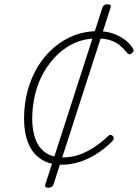

<svg xmlns="http://www.w3.org/2000/svg" viewBox="-20 -748 642 894"><path d="M268 19Q211 19 171.5 -6.5Q132 -32 112 -80.5Q92 -129 92 -195Q92 -265 109 -327Q126 -389 157 -439.5Q188 -490 231.5 -527Q275 -564 326 -583.5Q377 -603 434 -603Q475 -603 507.5 -591.5Q540 -580 564 -561Q588 -542 600 -520Q603 -515 602 -510.5Q601 -506 592 -499Q584 -493 579 -496Q574 -499 570 -504Q555 -523 536.5 -538Q518 -553 492 -561Q466 -569 429 -569Q378 -569 332.5 -550Q287 -531 249.5 -495.5Q212 -460 185 -413.5Q158 -367 144 -311Q130 -255 130 -195Q130 -143 144.5 -102Q159 -61 191 -38Q223 -15 274 -15Q309 -15 342.5 -25.5Q376 -36 411.5 -58Q447 -80 484 -115Q490 -121 495.5 -120Q501 -119 505 -115Q509 -111 509.5 -104.5Q510 -98 505 -93Q468 -55 427.5 -30Q387 -5 347 7Q307 19 268 19ZM204 126Q186 126 191 111L457 -713Q462 -728 481 -728Q500 -728 495 -713L229 111Q224 126 204 126Z"/></svg>

Font: Playwrite CO Thin
Style: Regular
Weight: 250
Version: Version 1.002